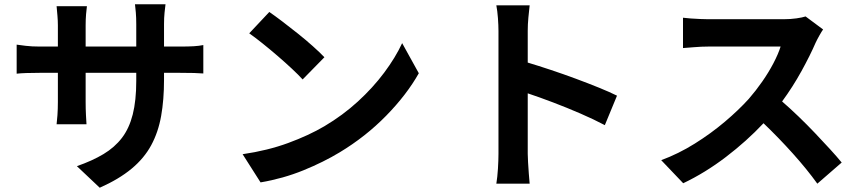

<svg xmlns="http://www.w3.org/2000/svg" viewBox="-20 -816 4040 899"><path d="M748 -442Q748 -349 734.5 -273Q721 -197 688 -136Q655 -75 596 -26Q537 23 447 63L340 -38Q412 -63 464.5 -94.5Q517 -126 551 -170.5Q585 -215 601.5 -280Q618 -345 618 -437V-475H381V-339Q381 -306 382.5 -277.5Q384 -249 385 -234H245Q247 -249 249 -277Q251 -305 251 -339V-475H166Q129 -475 102 -474Q75 -473 58 -471V-607Q71 -605 100 -601.5Q129 -598 166 -598H251V-697Q251 -719 249 -742Q247 -765 245 -787H387Q385 -773 383 -749.5Q381 -726 381 -697V-598H618V-703Q618 -733 616 -757Q614 -781 612 -796H755Q753 -781 750.5 -757Q748 -733 748 -703V-598H822Q862 -598 887 -599.5Q912 -601 932 -605V-472Q899 -475 822 -475H748Z M1241 -760Q1267 -742 1302 -715.5Q1337 -689 1374.5 -659Q1412 -629 1444.5 -600Q1477 -571 1499 -548L1397 -444Q1378 -465 1347 -494Q1316 -523 1280 -554Q1244 -585 1209 -613Q1174 -641 1147 -660ZM1116 -94Q1233 -111 1329.5 -146.5Q1426 -182 1499 -225Q1585 -276 1655.5 -340.5Q1726 -405 1779 -476Q1832 -547 1863 -614L1941 -473Q1884 -372 1788 -274Q1692 -176 1571 -103Q1495 -57 1400.5 -18.5Q1306 20 1200 38Z M2314 -96V-671Q2314 -697 2311.5 -731Q2309 -765 2304 -791H2460Q2457 -765 2454 -733.5Q2451 -702 2451 -671V-523Q2501 -508 2559.5 -488.5Q2618 -469 2676 -447.5Q2734 -426 2784.5 -405.5Q2835 -385 2869 -368L2812 -230Q2761 -257 2697.5 -284.5Q2634 -312 2569.5 -336.5Q2505 -361 2451 -379V-96Q2451 -82 2452.5 -56.5Q2454 -31 2456 -4Q2458 23 2460 44H2304Q2309 14 2311.5 -26Q2314 -66 2314 -96Z M3834 -678Q3828 -670 3817 -650.5Q3806 -631 3799 -616Q3774 -558 3733 -483.5Q3692 -409 3642 -341Q3679 -309 3719 -270.5Q3759 -232 3796.5 -192.5Q3834 -153 3866.5 -117.5Q3899 -82 3921 -55L3807 44Q3758 -24 3692 -97.5Q3626 -171 3555 -239Q3476 -155 3379 -81Q3282 -7 3179 42L3076 -66Q3157 -96 3233 -143.5Q3309 -191 3374 -246Q3439 -301 3486 -353Q3519 -391 3549 -434Q3579 -477 3601.5 -520Q3624 -563 3635 -598H3296Q3265 -598 3229.5 -595Q3194 -592 3178 -591V-733Q3192 -731 3214 -729.5Q3236 -728 3258.5 -727Q3281 -726 3296 -726H3649Q3681 -726 3709 -730Q3737 -734 3752 -739Z"/></svg>

Font: Chiron Sans HK TT
Style: Bold
Weight: 700
Designer: Ryoko NISHIZUKA 西塚涼子 (kana, bopomofo & ideographs); Paul D. Hunt (Latin, Greek & Cyrillic); Sandoll Communications 산돌커뮤니
Foundry: Adobe
Version: Version 2.022;hotconv 1.0.109;makeotfexe 2.5.65596